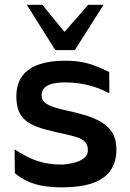

<svg xmlns="http://www.w3.org/2000/svg" viewBox="-20 -774 549 809"><path d="M247.7 15.4Q199.5 15.7 163 9.7Q126.6 3.7 97.6 -9.6Q68.6 -22.8 42.6 -44.1L41.5 -144.8Q74.8 -122.9 106.1 -108.4Q137.4 -93.9 170.6 -87.2Q203.7 -80.4 242.2 -80.7Q250 -80.7 267.5 -83.2Q285 -85.6 304 -91.8Q322.9 -98.1 336.6 -109.9Q350.2 -121.7 350.2 -140.5Q350.2 -159.4 342.1 -171.2Q334.1 -183 317.3 -190.5Q300.6 -197.9 274.5 -204.1Q248.4 -210.3 212.1 -218.3Q169.8 -227.6 139.1 -238.7Q108.3 -249.8 88.5 -266Q68.6 -282.2 58.9 -306.3Q49.2 -330.4 48.9 -365.6Q48.7 -421.1 74.3 -454.4Q99.9 -487.7 145.6 -502.9Q191.4 -518.2 251.3 -518.2Q292 -518.4 322.4 -512.9Q352.8 -507.4 380.6 -496.7Q408.3 -486 440.1 -470.7L440.8 -380.9Q408.9 -397.7 377.7 -407.7Q346.4 -417.8 315.2 -422.4Q283.9 -427 251.8 -426.7Q221.7 -426.7 200.1 -421.1Q178.6 -415.4 166.9 -403.5Q155.3 -391.6 155.3 -371.1Q155.3 -358.9 163.2 -348Q171.1 -337.1 193.7 -327.5Q216.4 -317.9 260.3 -308.4Q303.3 -299.4 341.1 -287.9Q378.9 -276.3 408.1 -258.8Q437.3 -241.2 453.8 -214Q470.2 -186.8 470.5 -146.6Q471 -91.9 446 -56.1Q421 -20.3 371.3 -2.8Q321.6 14.6 247.7 15.4ZM93.1 -753.7 213 -562.8H295.2L416.2 -753.7H351.6L251.8 -639.6L158.4 -753.7Z"/></svg>

Font: Russolo 10pt ExtraLight
Style: Regular
Weight: 200
Designer: Micah Stupak-Hahn
Version: Version 1.000